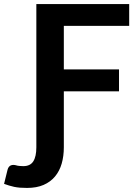

<svg xmlns="http://www.w3.org/2000/svg" viewBox="-98 -743 684 943"><path d="M80.5 -723H536.5V-616H215.5V-402H486.5V-294.5H215.5V-19.5Q215.5 24 205 60.5Q194.5 97 172.2 123.8Q150 150.5 116 165.2Q82 180 35 180Q15.5 180 0.2 178.8Q-15 177.5 -28.2 174.8Q-41.5 172 -53.5 168.2Q-65.5 164.5 -78 160L-61 91Q-58.5 81.5 -54.2 76.5Q-50 71.5 -44.5 69.2Q-39 67 -32.8 67Q-26.5 67 -20.5 68.5Q-13 71 -3.2 72Q6.5 73 16.5 73Q50.5 73 65.5 49.5Q80.5 26 80.5 -19.5Z"/></svg>

Font: Lato
Style: Bold
Weight: 700
Designer: Lukasz Dziedzic
Foundry: tyPoland Lukasz Dziedzic
Version: Version 2.007; 2014-02-27